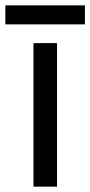

<svg xmlns="http://www.w3.org/2000/svg" viewBox="-40 -697 337 717"><path d="M173 0H85V-536H173ZM277 -677V-606H-20V-677Z"/></svg>

Font: Noto Sans Buhid
Style: Regular
Weight: 400
Designer: Monotype Design Team
Foundry: Monotype Imaging Inc.
Version: Version 2.001